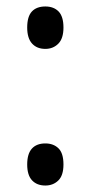

<svg xmlns="http://www.w3.org/2000/svg" viewBox="-20 -563 280 593"><path d="M64 -55Q64 -88 78.5 -104Q93 -120 120 -120Q145 -120 160.5 -105Q176 -90 176 -55Q176 -21 160 -5.5Q144 10 120 10Q94 10 79 -6Q64 -22 64 -55ZM64 -478Q64 -512 78.5 -527.5Q93 -543 120 -543Q146 -543 161 -527.5Q176 -512 176 -478Q176 -444 160 -428Q144 -412 120 -412Q94 -412 79 -428.5Q64 -445 64 -478Z"/></svg>

Font: Noto Sans Thai Condensed
Style: Regular
Weight: 400
Width: 3
Designer: Monotype Design Team
Foundry: Monotype Imaging Inc.
Version: Version 2.002